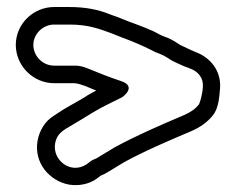

<svg xmlns="http://www.w3.org/2000/svg" viewBox="-20 -511 672 547"><path d="M134 -324C102 -324 75 -351 75 -383C75 -414 102 -441 134 -441H178C232 -441 262 -429 298 -416L328 -404C358 -393 386 -381 412 -368C419 -364 423 -362 429 -360C443 -355 454 -349 467 -340C475 -335 492 -328 505 -322L521 -316C544 -308 560 -289 558 -264C557 -243 550 -220 547 -214C537 -201 523 -191 504 -183C438 -155 371 -126 308 -92C289 -81 272 -70 255 -60C246 -56 242 -55 236 -50L227 -43C181 -13 129 -55 137 -102C140 -119 147 -129 160 -139L169 -145C193 -159 219 -175 247 -192C270 -206 298 -219 328 -234C328 -234 372 -264 325 -280C294 -290 262 -303 230 -316C220 -320 208 -324 195 -324ZM254 -253C243 -247 231 -241 221 -234C197 -219 168 -205 142 -187L133 -181C108 -166 92 -138 87 -110C76 -46 122 5 177 15C202 19 233 15 257 -3L266 -10C268 -11 275 -14 279 -16C297 -26 313 -37 332 -48C390 -80 458 -109 524 -137C550 -148 571 -163 587 -183C603 -203 605 -236 607 -261C610 -311 578 -347 539 -362L525 -368C519 -371 504 -378 493 -383C480 -392 464 -402 445 -408C443 -409 440 -410 436 -412C408 -428 378 -438 346 -450L316 -462C308 -465 301 -467 291 -471C259 -484 222 -491 178 -491H134C75 -491 25 -443 25 -383C25 -324 74 -274 134 -274H193C215 -271 234 -261 254 -253Z"/></svg>

Font: Blanket
Style: BlkOutline
Weight: 900
Foundry: Cannot Into Space Fonts
Version: Version 0.9